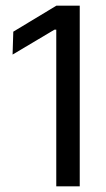

<svg xmlns="http://www.w3.org/2000/svg" viewBox="-20 -659 376 679"><path d="M262 0H179V-554H172.5L24.5 -466L27 -547L179.5 -639H262Z"/></svg>

Font: Anek Devanagari Medium
Style: Regular
Weight: 400
Version: Version 1.003